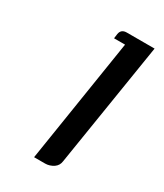

<svg xmlns="http://www.w3.org/2000/svg" viewBox="-122 -491 466 545"><g transform="rotate(30 111.0 -219.0)"><path d="M80.1 0 144 -405.8H107.9L109.9 -420.9Q112.8 -438 130.9 -438H222.2L157.2 -30.8Q155.3 -16.6 144 -8.8Q130.9 0 116.2 0Z"/></g></svg>

Font: Hhenum
Style: Italic
Weight: 400
Designer: T. Christopher White
Version: Version 1.0